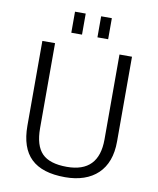

<svg xmlns="http://www.w3.org/2000/svg" viewBox="-96 -961 855 1042"><g transform="rotate(10 332.0 -440.0)"><path d="M334 7Q208 7 146.5 -52Q85 -111 85 -233V-700H155V-232Q155 -136 197 -93Q239 -50 334 -50Q510 -50 510 -232V-700H579V-233Q579 -174 562.5 -129.5Q546 -85 514 -54.5Q482 -24 436.5 -8.5Q391 7 334 7ZM291 -887V-771H232V-887ZM435 -887V-771H376V-887Z"/></g></svg>

Font: Pathway Extreme 28pt Light
Style: Regular
Weight: 300
Designer: Eduardo Rodriguez Tunni
Foundry: Eduardo Rodriguez Tunni
Version: Version 1.001;gftools[0.9.26]